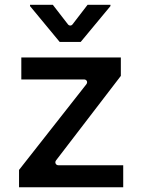

<svg xmlns="http://www.w3.org/2000/svg" viewBox="-20 -787 591 807"><path d="M202.1 -766.7H106.2V-761.4L230.8 -610.8H319.2L444.2 -761.4V-766.7H348L285.2 -685C280.2 -677.9 270.6 -677.9 265.3 -685ZM60 0H497.9V-92.3H225.9C214.5 -92.3 208.8 -104 215.6 -112.9L487.9 -468V-545.5H69.6V-453.1H333.1C344.8 -453.1 350.1 -441.8 342.7 -432.5L60 -72.8Z"/></svg>

Font: RA Harald Medium
Style: Regular
Weight: 500
Designer: Rasmus Andersson
Foundry: rsms
Version: Version 3.000;hotconv 1.0.109;makeotfexe 2.5.65596